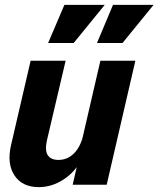

<svg xmlns="http://www.w3.org/2000/svg" viewBox="-20 -760 652 790"><path d="M140 10Q72 10 40 -37.5Q8 -85 25 -161L106 -510H250L173 -182Q164 -141 176.5 -121.5Q189 -102 221 -102Q257 -102 284 -128.5Q311 -155 323 -205L317 -107Q290 -53 241.5 -21.5Q193 10 140 10ZM279 0 304 -108H300L393 -510H537L419 0ZM283 -583H178L245 -740H411ZM484 -583H379L445 -740H612Z"/></svg>

Font: Instrument Sans SemiCondensed
Style: Bold Italic
Weight: 700
Width: 4
Italic angle: -13°
Designer: Rodrigo Fuenzalida
Foundry: fragTYPE
Version: Version 1.000;gftools[0.9.28]